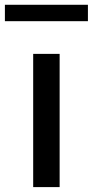

<svg xmlns="http://www.w3.org/2000/svg" viewBox="-59 -764 379 784"><path d="M76.5 0V-544H184.5V0ZM-39 -677.5V-744.5H300V-677.5Z"/></svg>

Font: Encode Sans SemiExpanded SemiExpanded Medium
Style: Regular
Weight: 500
Width: 6
Designer: Multiple Designers
Foundry: Impallari Type
Version: Version 3.000; ttfautohint (v1.8.3) -l 8 -r 50 -G 200 -x 14 